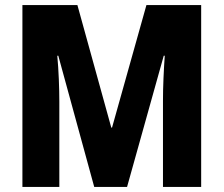

<svg xmlns="http://www.w3.org/2000/svg" viewBox="-20 -734 878 754"><path d="M350 0 209 -515H205Q209 -472 211 -423Q213 -374 213 -335V0H68V-714H284L417 -233H420L555 -714H770V0H620V-338Q620 -379 622 -426Q624 -473 627 -515H623L479 0Z"/></svg>

Font: Noto Sans Arabic UI Cn XBd
Style: Regular
Weight: 800
Width: 3
Designer: Monotype Design Team, Nadine Chahine and Nizar Qandah
Foundry: Monotype Imaging Inc.
Version: Version 2.010; ttfautohint (v1.8.4.7-5d5b)